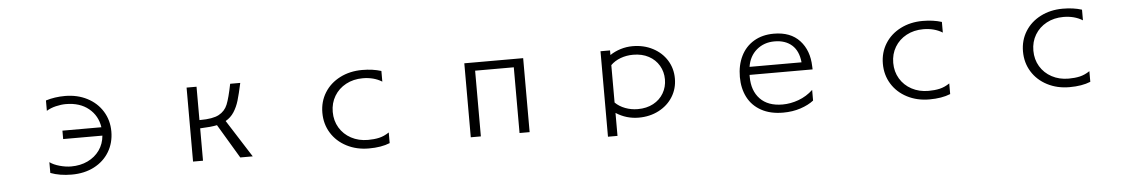

<svg xmlns="http://www.w3.org/2000/svg" viewBox="-34 -885 8068 1365"><g transform="rotate(-5 4000.0 -202.5)"><path d="M402 -270H680Q668 -353 605 -404.5Q542 -456 442 -456Q409 -456 371 -447Q333 -438 304 -420V-494Q368 -514 441 -514Q529 -514 599 -478Q669 -442 708.5 -378Q748 -314 748 -234Q748 -153 709.5 -89Q671 -25 601.5 11Q532 47 441 47Q356 47 290 22V-55Q317 -35 360.5 -23Q404 -11 442 -11Q508 -11 560.5 -36Q613 -61 645 -106Q677 -151 682 -210H402Z M1379 -201V30H1308V-498H1379V-260H1385Q1475 -260 1518.5 -283.5Q1562 -307 1580.5 -352.5Q1599 -398 1619 -498H1691Q1674 -419 1660.5 -374Q1647 -329 1624 -293.5Q1601 -258 1564 -237L1734 30H1645L1500 -213Q1458 -204 1379 -201Z M2562 46Q2474 46 2403.5 9.5Q2333 -27 2293.5 -91Q2254 -155 2254 -235Q2254 -315 2293.5 -378.5Q2333 -442 2403.5 -478Q2474 -514 2562 -514Q2638 -514 2698 -495V-419Q2640 -455 2561 -455Q2494 -455 2441 -426.5Q2388 -398 2358 -348Q2328 -298 2328 -235Q2328 -172 2358 -122Q2388 -72 2441 -43.5Q2494 -15 2561 -15Q2605 -15 2640.5 -23Q2676 -31 2712 -55V21Q2651 46 2562 46Z M3638 -439H3362V30H3290V-498H3710V30H3638Z M4262 -499H4330V-466Q4364 -489 4406 -502Q4448 -515 4492 -515Q4572 -515 4636 -481.5Q4700 -448 4736 -390Q4772 -332 4772 -260Q4772 -188 4736 -130Q4700 -72 4636 -38.5Q4572 -5 4492 -5Q4404 -5 4330 -53V111H4262ZM4491 -66Q4554 -66 4601.5 -91.5Q4649 -117 4675 -161.5Q4701 -206 4701 -260Q4701 -314 4675 -358.5Q4649 -403 4601.5 -428.5Q4554 -454 4491 -454Q4443 -454 4401 -438.5Q4359 -423 4330 -394V-127Q4359 -98 4401.5 -82Q4444 -66 4491 -66Z M5518 49Q5427 49 5362.5 13.5Q5298 -22 5265.5 -85Q5233 -148 5233 -230Q5233 -314 5265 -379Q5297 -444 5357.5 -480Q5418 -516 5500 -516Q5619 -516 5684 -445.5Q5749 -375 5752 -261Q5753 -256 5753 -239H5303V-226Q5303 -126 5359 -67.5Q5415 -9 5519 -9Q5576 -9 5633.5 -30Q5691 -51 5737 -94V-18Q5700 11 5643 30Q5586 49 5518 49ZM5500 -461Q5425 -461 5372.5 -416.5Q5320 -372 5308 -296H5679Q5671 -378 5624 -419.5Q5577 -461 5500 -461Z M6562 46Q6474 46 6403.5 9.5Q6333 -27 6293.5 -91Q6254 -155 6254 -235Q6254 -315 6293.5 -378.5Q6333 -442 6403.5 -478Q6474 -514 6562 -514Q6638 -514 6698 -495V-419Q6640 -455 6561 -455Q6494 -455 6441 -426.5Q6388 -398 6358 -348Q6328 -298 6328 -235Q6328 -172 6358 -122Q6388 -72 6441 -43.5Q6494 -15 6561 -15Q6605 -15 6640.5 -23Q6676 -31 6712 -55V21Q6651 46 6562 46Z M7562 46Q7474 46 7403.5 9.5Q7333 -27 7293.5 -91Q7254 -155 7254 -235Q7254 -315 7293.5 -378.5Q7333 -442 7403.5 -478Q7474 -514 7562 -514Q7638 -514 7698 -495V-419Q7640 -455 7561 -455Q7494 -455 7441 -426.5Q7388 -398 7358 -348Q7328 -298 7328 -235Q7328 -172 7358 -122Q7388 -72 7441 -43.5Q7494 -15 7561 -15Q7605 -15 7640.5 -23Q7676 -31 7712 -55V21Q7651 46 7562 46Z"/></g></svg>

Font: LINE Seed JP_TTF Regular
Style: Regular
Weight: 400
Designer: LINE & Fontrix & Fontworks
Version: Version 1.002